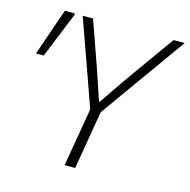

<svg xmlns="http://www.w3.org/2000/svg" viewBox="-106 -829 922 933"><g transform="rotate(15 355.0 -362.5)"><path d="M350 -294 197 -724H249L329 -497L382 -340H384L445 -429Q453 -442 492 -497L654 -724H710L403 -294L353 0H300ZM107 -725H155L158 -719L64 -488H25Z"/></g></svg>

Font: Nebula Sans Light
Style: Regular
Weight: 300
Italic angle: -9°
Designer: Paul D. Hunt for Adobe (as Source Sans)
Foundry: Nebula Entertainment & Broadcasting LLC
Version: Version 1.010